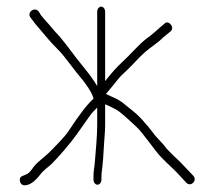

<svg xmlns="http://www.w3.org/2000/svg" viewBox="-20 -550 657 580"><path d="M286.4 -7V-17C286.4 -23 287.2 -31.7 288.9 -43.1C290.5 -54.5 292.4 -79.1 294.4 -117C295.5 -136.9 297.6 -152.1 297.6 -173V-235C308.6 -231.1 319.3 -224.4 331.5 -218.6C339.1 -215 359.7 -197.4 393.3 -165.7C413.5 -146.7 447.1 -95.1 467 -75L483.5 -58.5C490.5 -51.5 497.3 -45 504 -39C513.6 -30.3 533.6 -7.4 542 1C555.4 17.1 577.3 -4.4 564 -19L525 -60C518.3 -66 511.5 -72.5 504.5 -79.5L488 -96C484 -100 479.3 -105.7 474 -113C467.3 -120.3 459.3 -129 450 -139L433.6 -160C429.9 -165.3 425.6 -170.3 420.8 -175C407.9 -191.1 394.9 -204.3 381.6 -214.6C356.1 -234.3 350 -243.3 324.7 -254.8L300 -266C308.2 -276.2 313.4 -281.8 321.2 -291.5L332.4 -305.5C344.3 -320.4 346.5 -321.9 363.6 -338C383.9 -357.2 395.9 -372.7 416.7 -391.4C436.8 -409.3 452.1 -416.1 473 -437L495 -455C509.5 -466.9 489.9 -489.4 478.5 -480C459.9 -464.7 443.4 -448.2 422 -432.8C401.4 -418 372.6 -383.6 345.4 -358.8C333.6 -348 320.2 -333.2 305.2 -314.5L297.6 -305V-515C297.6 -522.9 291.9 -530 285.6 -530C279.3 -530 273.6 -522.9 273.6 -515V-290C262.9 -307.9 250.2 -325.7 235.5 -343.4C220.8 -361.2 202.9 -384.4 181.6 -413L160 -440C151.4 -448.7 143.6 -457.3 136.6 -466C124.6 -480.8 113.3 -491.4 103.1 -505L97.1 -515C85.1 -530.9 60 -513 72.1 -497L79.1 -488C83.7 -481.3 88.9 -474.8 94.6 -468.5C108.7 -452.7 122.1 -435.1 138.1 -418L164 -391C180.1 -372.4 194.3 -352.1 210.4 -332C241.7 -295.3 259.1 -268.6 262.4 -252L261.6 -251C243.3 -234.7 218.6 -202.5 187.4 -154.5C175.7 -136.5 144.1 -105 127.8 -88.7C112.5 -73.4 92.2 -60.9 80.6 -44.5C70.2 -30 67.8 -25.5 49.5 -19.1C40.7 -16 37.8 -9.7 41 -0.3C44.1 9.1 51.8 11.9 64.2 8.2C76.5 4.4 89.3 -6.3 102.6 -24C111.7 -36.2 126.9 -45.8 137.1 -56C156.2 -75.1 191.9 -116.2 208.8 -140L224.8 -162.5C231.2 -171.5 238.5 -181.8 246.6 -193.4C259.4 -211.8 262.7 -214.1 273.6 -225V-171.5C273.6 -135.5 269.1 -95.6 266.7 -62.7C265.1 -40.7 262.4 -36.6 262.4 -17V-7C262.4 0.9 268.1 8 274.4 8C280.7 8 286.4 0.9 286.4 -7Z"/></svg>

Font: MewTooHand
Style: Condensed
Weight: 400
Designer: Mew Too, Robert Jablonski
Version: Version 0.77